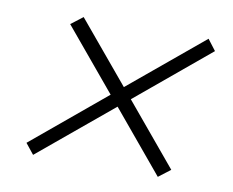

<svg xmlns="http://www.w3.org/2000/svg" viewBox="-56 -624 699 576"><g transform="rotate(10 293.0 -335.5)"><path d="M77.6 -118.7 302.2 -305.2 457.5 -118.7 493.7 -146.5 337.4 -334 561 -520 535.6 -553.2 310.5 -366.2 155.3 -552.2 119.1 -524.4 275.4 -336.9 51.8 -150.9Z"/></g></svg>

Font: Cascadia Code PL ExtraLight
Style: Italic
Weight: 200
Italic angle: -10°
Monospace: yes
Designer: Aaron Bell
Foundry: Saja Typeworks
Version: Version 2404.023